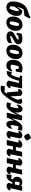

<svg xmlns="http://www.w3.org/2000/svg" viewBox="2554 -3368 1010 6159"><g transform="rotate(90 3059.5 -288.0)"><path d="M215 13Q123 13 74.5 -44Q26 -101 26 -203Q26 -313 61 -410Q96 -507 151 -570Q202 -623 280 -657Q358 -691 455 -712L520 -757L572 -729L488 -569Q435 -563 382 -554.5Q329 -546 276 -536Q252 -487 234.5 -444.5Q217 -402 199 -345L207 -342Q234 -391 262 -427.5Q290 -464 322 -497Q404 -499 447 -457Q490 -415 490 -325Q490 -255 470 -194Q450 -133 413 -86.5Q376 -40 325.5 -13.5Q275 13 215 13ZM182 -138Q182 -122 182 -109Q215 -92 258 -92Q281 -133 299.5 -183Q318 -233 329 -280.5Q340 -328 340 -361Q340 -367 340 -371Q321 -381 297 -389Q267 -356 241.5 -321.5Q216 -287 189 -235Q182 -185 182 -138Z M700 13Q610 13 559.5 -43.5Q509 -100 509 -201Q509 -288 543.5 -356.5Q578 -425 638.5 -464Q699 -503 777 -503Q868 -503 918.5 -448Q969 -393 969 -292Q969 -204 934 -135.5Q899 -67 838 -27Q777 13 700 13ZM737 -90Q755 -109 770 -143Q785 -177 795 -218Q805 -259 809 -300.5Q813 -342 808 -377Q792 -385 775 -390Q758 -395 741 -396Q723 -376 708 -342Q693 -308 682.5 -267Q672 -226 668.5 -184.5Q665 -143 670 -108Q698 -94 737 -90Z M1157 9Q1080 9 1032.5 -25.5Q985 -60 985 -117Q985 -153 1004 -181Q1023 -209 1053.5 -230Q1084 -251 1118 -268.5Q1152 -286 1182 -301.5Q1212 -317 1231.5 -333Q1251 -349 1251 -368Q1251 -375 1247 -381Q1188 -380 1134 -373L1097 -319H1028L1056 -472Q1129 -500 1212 -500Q1301 -500 1351 -467Q1401 -434 1401 -376Q1401 -338 1382 -310Q1363 -282 1332.5 -260.5Q1302 -239 1268 -221.5Q1234 -204 1203.5 -188.5Q1173 -173 1153.5 -157Q1134 -141 1134 -122Q1134 -111 1143 -104L1371 -163L1350 -50Q1312 -22 1260.5 -6.5Q1209 9 1157 9Z M1606 13Q1516 13 1465.5 -43.5Q1415 -100 1415 -201Q1415 -288 1449.5 -356.5Q1484 -425 1544.5 -464Q1605 -503 1683 -503Q1774 -503 1824.5 -448Q1875 -393 1875 -292Q1875 -204 1840 -135.5Q1805 -67 1744 -27Q1683 13 1606 13ZM1643 -90Q1661 -109 1676 -143Q1691 -177 1701 -218Q1711 -259 1715 -300.5Q1719 -342 1714 -377Q1698 -385 1681 -390Q1664 -395 1647 -396Q1629 -376 1614 -342Q1599 -308 1588.5 -267Q1578 -226 1574.5 -184.5Q1571 -143 1576 -108Q1604 -94 1643 -90Z M2081 13Q1993 13 1945.5 -43.5Q1898 -100 1898 -206Q1898 -294 1933 -361Q1968 -428 2030 -465.5Q2092 -503 2173 -503Q2210 -503 2245 -496.5Q2280 -490 2306 -477L2272 -288H2200L2181 -381Q2150 -388 2116 -390Q2097 -354 2083.5 -310.5Q2070 -267 2062.5 -223.5Q2055 -180 2055 -144Q2081 -122 2120 -122Q2150 -122 2181 -135Q2212 -148 2241 -175L2266 -162Q2257 -83 2206.5 -35Q2156 13 2081 13Z M2256 2 2289 -159 2382 -142Q2421 -215 2469 -380L2476 -403L2402 -430L2415 -492H2818L2740 -113Q2776 -116 2815 -117Q2808 -81 2786.5 -52.5Q2765 -24 2733.5 -7.5Q2702 9 2667 9Q2634 9 2606.5 -8.5Q2579 -26 2564 -57L2643 -393H2575Q2539 -271 2507 -192.5Q2475 -114 2440 -70Q2405 -26 2360.5 -10Q2316 6 2256 2Z M2945 0 2911 -373Q2880 -370 2863 -369Q2846 -368 2831 -369Q2833 -408 2852 -436.5Q2871 -465 2900 -480.5Q2929 -496 2960 -496Q2988 -496 3013.5 -482.5Q3039 -469 3056 -441L3068 -131H3077Q3141 -238 3181 -349L3146 -476Q3196 -494 3234 -494Q3312 -494 3312 -417Q3312 -388 3297 -343Q3281 -292 3251.5 -233.5Q3222 -175 3184.5 -115.5Q3147 -56 3106.5 -2.5Q3066 51 3026 92.5Q2986 134 2952 155Q2885 197 2808 197Q2763 197 2726 182L2750 61L2928 74Q2960 38 2989 0Z M3362 10Q3339 10 3315 4Q3291 -2 3262 -13L3296 -136Q3317 -130 3345.5 -124Q3374 -118 3405 -114Q3426 -183 3437 -246.5Q3448 -310 3448 -366Q3398 -382 3350 -318L3328 -330Q3340 -411 3381 -458Q3422 -505 3480 -505Q3525 -505 3552.5 -470.5Q3580 -436 3587.5 -379Q3595 -322 3581 -253Q3604 -295 3626.5 -339Q3649 -383 3671 -428L3684 -492H3844L3775 -176L3782 -174Q3832 -277 3877 -350.5Q3922 -424 3970.5 -463Q4019 -502 4078 -502Q4124 -502 4177 -478L4143 -356Q4124 -362 4095 -368Q4066 -374 4035 -379Q4014 -312 4003 -248Q3992 -184 3992 -127Q4042 -110 4090 -174L4112 -162Q4100 -81 4059 -34Q4018 13 3959 13Q3915 13 3887.5 -21Q3860 -55 3852.5 -112Q3845 -169 3858 -237Q3835 -195 3813 -152.5Q3791 -110 3770 -65L3757 0H3590L3666 -317L3659 -320Q3608 -215 3562.5 -141.5Q3517 -68 3469 -29Q3421 10 3362 10Z M4432 -117Q4425 -78 4402 -50Q4379 -22 4347.5 -6.5Q4316 9 4284 9Q4252 9 4224.5 -7.5Q4197 -24 4180 -57L4253 -377Q4232 -376 4212.5 -375Q4193 -374 4172 -374Q4179 -412 4201.5 -440Q4224 -468 4255 -483.5Q4286 -499 4318 -499Q4349 -499 4376.5 -483Q4404 -467 4422 -435L4357 -113Q4394 -116 4432 -117ZM4406 -773Q4436 -746 4457.5 -709.5Q4479 -673 4485 -634Q4460 -604 4422.5 -581.5Q4385 -559 4346 -555Q4316 -578 4294.5 -616Q4273 -654 4265 -695Q4292 -723 4329 -744.5Q4366 -766 4406 -773Z M4469 0 4554 -377Q4533 -376 4513 -375Q4493 -374 4472 -374Q4479 -412 4501.5 -440Q4524 -468 4555 -483.5Q4586 -499 4619 -499Q4650 -499 4677.5 -483Q4705 -467 4722 -435L4694 -291H4805L4852 -492H5005L4927 -114Q4964 -117 5003 -117Q4996 -78 4973 -50Q4950 -22 4919 -7Q4888 8 4855 8Q4823 8 4794.5 -8Q4766 -24 4750 -57L4784 -200H4676L4636 0Z M5044 0 5129 -377Q5108 -376 5088 -375Q5068 -374 5047 -374Q5054 -412 5076.5 -440Q5099 -468 5130 -483.5Q5161 -499 5194 -499Q5225 -499 5252.5 -483Q5280 -467 5297 -435L5269 -291H5380L5427 -492H5580L5502 -114Q5539 -117 5578 -117Q5571 -78 5548 -50Q5525 -22 5494 -7Q5463 8 5430 8Q5398 8 5369.5 -8Q5341 -24 5325 -57L5359 -200H5251L5211 0Z M5569 7 5600 -158 5701 -137Q5719 -162 5738 -193Q5697 -210 5673 -244Q5649 -278 5649 -327Q5649 -374 5672 -413Q5695 -452 5735 -475.5Q5775 -499 5826 -499Q5893 -499 5938 -452L5946 -492H6100L6018 -114Q6055 -117 6094 -117Q6084 -63 6043 -27.5Q6002 8 5949 8Q5877 8 5845 -57L5879 -183Q5853 -178 5829 -177Q5796 -103 5760.5 -61Q5725 -19 5679 -3Q5633 13 5569 7ZM5807 -263Q5848 -256 5898 -261L5926 -397Q5878 -410 5836 -413Q5799 -344 5807 -263Z"/></g></svg>

Font: Piazzolla ExtraBold
Style: Italic
Weight: 800
Italic angle: -11.3°
Designer: Juan Pablo del Peral
Foundry: Huerta Tipografica
Version: Version 1.330